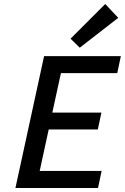

<svg xmlns="http://www.w3.org/2000/svg" viewBox="-20 -938 623 958"><path d="M378 -700 332 -745 505 -918 570 -849ZM284 -573 241 -376H486L468 -292H223L178 -85H487L469 0H57L200 -658H583L565 -573Z"/></svg>

Font: Ysabeau Infant Semibold
Style: Italic
Weight: 600
Italic angle: -12°
Designer: Christian Thalmann (Catharsis Fonts)
Version: Version 0.003